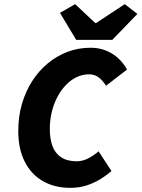

<svg xmlns="http://www.w3.org/2000/svg" viewBox="-20 -893 682 925"><path d="M319 12Q243 12 186.5 -20.5Q130 -53 99 -114.5Q68 -176 68 -262Q68 -331 85.5 -391.5Q103 -452 134.5 -501.5Q166 -551 210 -587.5Q254 -624 306 -643.5Q358 -663 416 -663Q473 -663 518.5 -635.5Q564 -608 592 -558L491 -480Q473 -508 453.5 -521.5Q434 -535 409 -535Q378 -535 349.5 -521.5Q321 -508 297.5 -483.5Q274 -459 256.5 -426Q239 -393 229.5 -354Q220 -315 220 -272Q220 -223 233 -188.5Q246 -154 275 -135Q304 -116 350 -116Q378 -116 405 -130Q432 -144 455 -164L517 -69Q498 -52 468.5 -33Q439 -14 401.5 -1Q364 12 319 12ZM347 -701 269 -831 342 -873 439 -782H443L581 -873L642 -826L521 -701Z"/></svg>

Font: Source Code Pro ExtraLight ExtraBold
Style: Italic
Weight: 800
Italic angle: -11°
Monospace: yes
Version: Version 1.016;hotconv 1.0.116;makeotfexe 2.5.65601